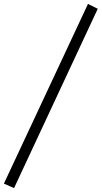

<svg xmlns="http://www.w3.org/2000/svg" viewBox="-61 -741 521 984"><path d="M11 223 -41 200 390 -721 440 -696Z"/></svg>

Font: Ysabeau
Style: Italic
Weight: 400
Italic angle: -12°
Designer: Christian Thalmann (Catharsis Fonts)
Version: Version 2.000;gftools[0.9.27.dev2+g8671c4b]